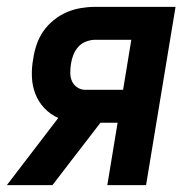

<svg xmlns="http://www.w3.org/2000/svg" viewBox="-41 -540 561 560"><path d="M-21 0 129 -196Q106 -206 88.5 -224.5Q71 -243 62 -266.5Q53 -290 52 -316.5Q51 -343 56 -369Q59 -390 66 -410.5Q73 -431 85.5 -449Q98 -467 116 -481.5Q134 -496 154 -504.5Q174 -513 195 -516.5Q216 -520 237 -520H471L385 0H272L302 -182H252L168 -73L112 0ZM208 -278H318L342 -424H237Q224 -424 210.5 -419Q197 -414 187.5 -403.5Q178 -393 173 -380Q168 -367 166 -354Q164 -341 164 -327.5Q164 -314 169 -303Q174 -292 184.5 -285Q195 -278 208 -278Z"/></svg>

Font: Iosevka SS18
Style: Bold Italic
Weight: 700
Italic angle: -9°
Monospace: yes
Designer: Belleve Invis
Foundry: Belleve Invis
Version: Version 25.1.1; ttfautohint (v1.8.4)